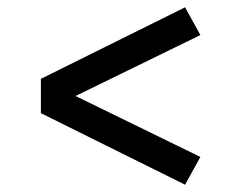

<svg xmlns="http://www.w3.org/2000/svg" viewBox="-20 -603 640 526"><path d="M487 -97 92 -293V-387L487 -583L529 -507L187 -340L529 -173Z"/></svg>

Font: Iosevka Slab Medium Extended
Style: Regular
Weight: 500
Width: 7
Monospace: yes
Designer: Belleve Invis
Foundry: Belleve Invis
Version: Version 11.1.1; ttfautohint (v1.8.3)